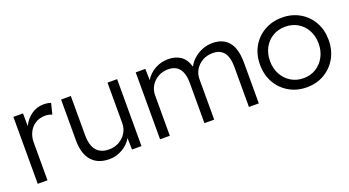

<svg xmlns="http://www.w3.org/2000/svg" viewBox="-44 -965 2561 1407"><g transform="rotate(-20 1236.5 -261.5)"><path d="M73 0V-522H148L149 -422Q170 -469 213 -501Q256 -533 311 -533Q328 -533 343 -530.5Q358 -528 368 -524L347 -440Q321 -451 295 -451Q250 -451 217 -430Q184 -409 166.5 -373.5Q149 -338 149 -296V0Z M631 10Q541 10 493 -44.5Q445 -99 445 -203V-522H521V-218Q521 -58 652 -58Q696 -58 731 -78Q766 -98 786.5 -131.5Q807 -165 807 -205V-522H882V0H808L806 -90Q782 -47 733.5 -18.5Q685 10 631 10Z M1027 0V-522H1102L1104 -433Q1129 -477 1177 -504.5Q1225 -532 1282 -532Q1337 -532 1376.5 -506.5Q1416 -481 1436 -418Q1451 -449 1480 -475Q1509 -501 1547 -516.5Q1585 -532 1627 -532Q1710 -532 1753.5 -479Q1797 -426 1797 -315V0H1720V-311Q1720 -388 1691 -425Q1662 -462 1604 -462Q1559 -462 1524 -442Q1489 -422 1469 -389Q1449 -356 1449 -316V0H1373V-312Q1373 -462 1256 -462Q1212 -462 1177.5 -442Q1143 -422 1123 -389Q1103 -356 1103 -317V0Z M2170 10Q2093 10 2032 -25.5Q1971 -61 1936.5 -122.5Q1902 -184 1902 -263Q1902 -341 1936.5 -402Q1971 -463 2032 -498Q2093 -533 2170 -533Q2247 -533 2307.5 -498Q2368 -463 2402.5 -402Q2437 -341 2437 -263Q2437 -184 2402.5 -122.5Q2368 -61 2307.5 -25.5Q2247 10 2170 10ZM2170 -61Q2225 -61 2267.5 -87.5Q2310 -114 2334.5 -159.5Q2359 -205 2359 -263Q2359 -321 2334.5 -366Q2310 -411 2267.5 -436.5Q2225 -462 2170 -462Q2115 -462 2072 -436.5Q2029 -411 2004.5 -366Q1980 -321 1980 -263Q1980 -205 2004.5 -159.5Q2029 -114 2072 -87.5Q2115 -61 2170 -61Z"/></g></svg>

Font: Lexend Light
Style: Regular
Weight: 300
Designer: Bonnie Shaver-Troup, Thomas Jockin
Foundry: Lexend
Version: Version 1.007; ttfautohint (v1.8.3)